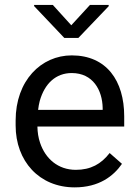

<svg xmlns="http://www.w3.org/2000/svg" viewBox="-20 -768 573 797"><path d="M290 9.8C391.1 9.8 451.2 -37.1 486.3 -87.9L435.1 -132.8C399.9 -86.9 356 -63 294.9 -63C220.7 -63 168.5 -109.4 146.5 -174.8C139.2 -195.8 135.7 -218.8 135.3 -242.7H495.6V-285.2C495.6 -432.6 422.4 -538.1 277.8 -538.1C150.9 -538.1 44.9 -433.6 44.9 -267.6V-247.1C44.9 -99.6 142.6 9.8 290 9.8ZM145 -349.1C165.5 -421.4 211.9 -464.8 277.8 -464.8C365.7 -464.8 404.8 -394 406.2 -319.8V-312H138.2C139.6 -325.2 142.1 -337.4 145 -349.1ZM199.2 -747.6H121.6V-742.7L247.1 -610.4H305.2L431.2 -742.2V-747.6H353.5L275.9 -663.1Z"/></svg>

Font: Bert Sans
Style: Regular
Weight: 400
Designer: Christian Robertson (Google), Cristiano Sobral
Foundry: Google, Cristiano Sobral
Version: Version 3.101